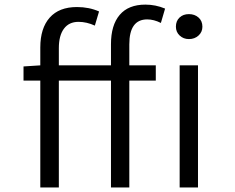

<svg xmlns="http://www.w3.org/2000/svg" viewBox="-20 -829 1040 849"><path d="M470.7 -540V-633.8Q470.7 -717.8 509.3 -763.2Q547.9 -808.6 623 -808.6Q668 -808.6 710 -791L691.4 -727.5Q660.2 -743.2 630.9 -743.2Q551.8 -743.2 551.8 -632.8V-540H668.9V-472.7H551.8V0H470.7V-472.7H240.2V0H158.2V-472.7H84V-535.2L158.2 -540V-619.1Q158.2 -704.1 199.7 -751Q241.2 -797.9 320.3 -797.9Q374 -797.9 418 -778.3L399.4 -715.8Q363.3 -732.4 327.1 -732.4Q285.2 -732.4 262.7 -702.1Q240.2 -671.9 240.2 -616.2V-540ZM774.4 0V-540H855.5V0ZM875 -710.9Q875 -687.5 857.9 -671.9Q840.8 -656.2 815.4 -656.2Q791 -656.2 774.4 -671.9Q757.8 -687.5 757.8 -710.9Q757.8 -736.3 773.9 -751.5Q790 -766.6 815.4 -766.6Q840.8 -766.6 857.9 -751.5Q875 -736.3 875 -710.9Z"/></svg>

Font: GenEi Gothic M SemiLight
Style: Regular
Weight: 350
Designer: o_tamon (Modified); [Source Han Sans]
Ryoko NISHIZUKA  (kana & ideographs); Paul D. Hunt (Latin, Greek & Cyrillic); Wenl
Version: Version 1.1a;Original Version 1.004